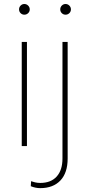

<svg xmlns="http://www.w3.org/2000/svg" viewBox="-20 -741 463 974"><path d="M76.7 -693.4Q76.7 -704.6 84.5 -712.6Q92.3 -720.7 103.5 -720.7Q114.7 -720.7 122.8 -712.6Q130.9 -704.6 130.9 -693.4Q130.9 -682.1 122.8 -674.3Q114.7 -666.5 103.5 -666.5Q92.3 -666.5 84.5 -674.3Q76.7 -682.1 76.7 -693.4ZM116.7 -528.3V0H90.3V-528.3ZM285.6 -693.4Q285.6 -704.6 293.5 -712.6Q301.3 -720.7 312.5 -720.7Q323.7 -720.7 331.8 -712.6Q339.8 -704.6 339.8 -693.4Q339.8 -682.1 331.8 -674.3Q323.7 -666.5 312.5 -666.5Q301.3 -666.5 293.5 -674.3Q285.6 -682.1 285.6 -693.4ZM296.9 -528.3H323.2V63Q323.2 135.7 286.4 174.6Q249.5 213.4 184.1 213.4Q160.2 213.4 136.2 203.6L137.7 178.2Q145.5 181.2 158 184.1Q170.4 187 184.1 187Q238.3 187 267.6 154.5Q296.9 122.1 296.9 63Z"/></svg>

Font: Vazirmatn RD Thin
Style: Regular
Weight: 100
Designer: Saber Rastikerdar
Foundry: Saber Rastikerdar
Version: Version 32.102